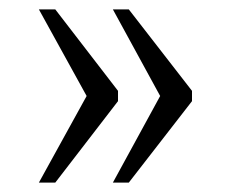

<svg xmlns="http://www.w3.org/2000/svg" viewBox="-20 -475 494 410"><path d="M221 -85H255L390 -259V-281L255 -455H221L322 -270ZM63 -85H98L232 -259V-281L98 -455H63L165 -270Z"/></svg>

Font: Noto Serif Bengali SemiCondensed Light
Style: Regular
Weight: 300
Width: 4
Designer: Juan Bruce, Universal Thirst, Indian Type Foundry and the Monotype Design Team.
Foundry: Monotype Imaging Inc.
Version: Version 2.003